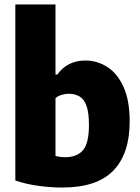

<svg xmlns="http://www.w3.org/2000/svg" viewBox="-20 -828 626 858"><path d="M256.5 10Q204.5 10 149.5 2.2Q94.5 -5.5 48.5 -21.5V-808H228V-495H236.5Q256.5 -524.5 288.2 -541Q320 -557.5 361.5 -557.5Q414.5 -557.5 459.5 -528.8Q504.5 -500 532 -439.8Q559.5 -379.5 559.5 -284Q559.5 -141 486 -65.2Q412.5 10.5 256.5 10ZM271.5 -125.5Q324 -125.5 350.8 -156.8Q377.5 -188 377.5 -269Q377.5 -325 366.5 -355.2Q355.5 -385.5 335.2 -397.2Q315 -409 287.5 -409Q271.5 -409 255.8 -404.2Q240 -399.5 228 -390V-131Q248.5 -125.5 271.5 -125.5Z"/></svg>

Font: Encode Sans SemiCondensed SemiCondensed ExtraBold
Style: Regular
Weight: 800
Width: 4
Designer: Multiple Designers
Foundry: Impallari Type
Version: Version 3.000; ttfautohint (v1.8.3) -l 8 -r 50 -G 200 -x 14 